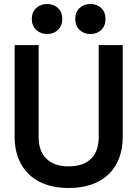

<svg xmlns="http://www.w3.org/2000/svg" viewBox="-20 -925 687 959"><path d="M53 -243V-700H173V-240Q173 -170 212 -132Q251 -94 323 -94Q396 -94 434.5 -132Q473 -170 473 -240V-700H593V-243Q593 -163 561 -105Q529 -47 468 -16.5Q407 14 323 14Q239 14 178.5 -16.5Q118 -47 85.5 -105Q53 -163 53 -243ZM356 -830Q356 -865 377.5 -885Q399 -905 431 -905Q464 -905 485.5 -885Q507 -865 507 -830Q507 -796 485.5 -775.5Q464 -755 431 -755Q399 -755 377.5 -775.5Q356 -796 356 -830ZM139 -830Q139 -865 161 -885Q183 -905 215 -905Q248 -905 269.5 -885Q291 -865 291 -830Q291 -796 269.5 -775.5Q248 -755 215 -755Q183 -755 161 -775.5Q139 -796 139 -830Z"/></svg>

Font: Space Grotesk Frontify SemiBold
Style: Regular
Weight: 600
Designer: Florian Karsten
Version: Version 2.000